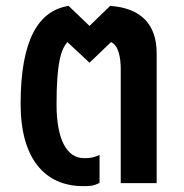

<svg xmlns="http://www.w3.org/2000/svg" viewBox="-20 -620 624 652"><path d="M262 12C286 12 297 12 318 1V-94C297 -83 278 -83 265 -83C208 -83 172 -144 172 -266C172 -405 187 -453 209 -477L284 -407L357 -477C383 -466 390 -423 390 -386V2H512V-439C512 -540 456 -593 354 -600L284 -532L213 -600C111 -584 50 -486 50 -267C50 -83 131 12 262 12Z"/></svg>

Font: Vanilla Cream
Style: Bold
Weight: 700
Designer: Jeremy Tribby, Jinavaṁso
Foundry: Tribby Type
Version: Version 1.422;Glyphs 3.1.2 (3151)